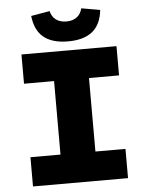

<svg xmlns="http://www.w3.org/2000/svg" viewBox="-58 -896 715 942"><g transform="rotate(-5 300.0 -425.0)"><path d="M66 0V-144H214V-506H66V-650H534V-506H386V-144H534V0ZM300 -694Q223 -694 180.5 -728Q138 -762 130 -834L222 -850Q229 -821 249.5 -806.5Q270 -792 300 -792Q330 -792 350.5 -806.5Q371 -821 378 -850L470 -834Q462 -762 419.5 -728Q377 -694 300 -694Z"/></g></svg>

Font: Source Code Pro Black
Style: Regular
Weight: 900
Monospace: yes
Designer: Paul D. Hunt, Teo Tuominen
Foundry: Adobe Systems Incorporated
Version: Version 2.030;PS 1.000;hotconv 16.6.51;makeotf.lib2.5.65220